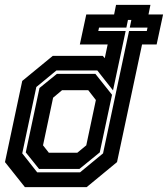

<svg xmlns="http://www.w3.org/2000/svg" viewBox="-26 -770 690 790"><path d="M76.5 0 -5.5 -103 65.5 -437 191 -540H397L405 -530.5L417 -587H302.5L329 -710.5H443.5L451.5 -750H593L585 -710.5H645L618.5 -587H558.5L455.5 -103L330.5 0ZM134.5 -75 80 -143 136.5 -408 208 -466H366.5L435 -380L384.5 -143L301 -75ZM175 -141.5H292L329 -172L368.5 -358.5L337 -399H229.5L192.5 -368L151 -172ZM127 -61H303.5L398 -139L505 -642.5H578L581 -656.5H508L514.5 -688H500.5L494 -656.5H381.5L378.5 -642.5H491L439 -398L374.5 -480H206L123.5 -412L65.5 -139Z"/></svg>

Font: Tourney Thin
Style: Bold Italic
Weight: 700
Italic angle: -12°
Version: Version 1.015